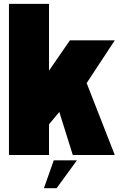

<svg xmlns="http://www.w3.org/2000/svg" viewBox="-20 -805 634 997"><path d="M26.5 0V-785H234.5V-438L343 -595.5H576L430 -373.5L576 0H358L288 -223.5L234.5 -159.5V0ZM208.1 172.2 259.1 27.7H379.3L274 172.2Z"/></svg>

Font: Anybody Black
Style: Regular
Weight: 900
Designer: Tyler Finck
Foundry: Etcetera Type Company
Version: Version 1.010; ttfautohint (v1.8.3) -l 8 -r 50 -G 200 -x 14 